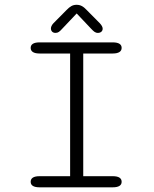

<svg xmlns="http://www.w3.org/2000/svg" viewBox="-20 -800 659 820"><path d="M406.5 -700.5 350.5 -757C336 -772.5 324 -779.5 307 -779.5C290.5 -779.5 279 -772.5 264 -757L208 -700.5C200.5 -692.5 197.5 -684.5 197.5 -678.5C197.5 -667 205 -659.5 217 -659.5C228.5 -659.5 234.5 -665 245.5 -677L307.5 -742.5L369 -677.5C380 -666 386.5 -659.5 398 -659.5C410 -659.5 418.5 -666.5 418.5 -677.5C418.5 -684 414.5 -692 406.5 -700.5ZM149 0H461.5C487.5 0 499.5 -8.5 499.5 -23.5C499.5 -39 487.5 -47.5 461.5 -47.5H335.5V-571.5H461.5C487.5 -571.5 499.5 -580.5 499.5 -595.5C499.5 -610.5 487.5 -619 461.5 -619H149C123 -619 111 -610.5 111 -595.5C111 -580.5 123 -571.5 149 -571.5H279.5V-47.5H149C123 -47.5 111 -39 111 -23.5C111 -8.5 123 0 149 0Z"/></svg>

Font: RTM Light Light
Style: Regular
Weight: 300
Designer: after Tyler Finck
Foundry: An Endless Supply
Version: Version 1.000;Glyphs 3.2.1 (3258)